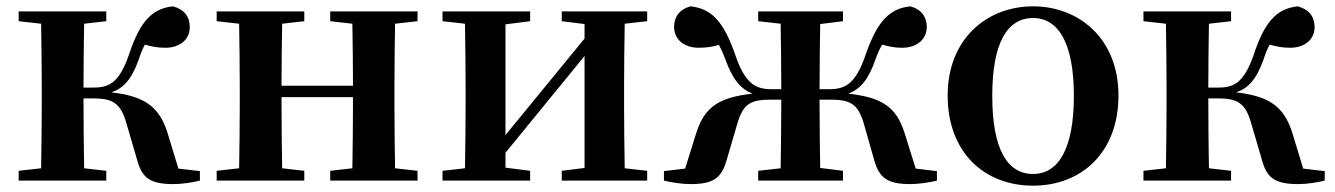

<svg xmlns="http://www.w3.org/2000/svg" viewBox="-20 -571 4222 607"><path d="M544 -38 509 -153C483 -233 438 -267 332 -279C370 -292 396 -319 419 -384C425 -403 431 -417 438 -430C459 -424 477 -420 503 -420C547 -420 580 -445 580 -485C580 -518 563 -541 527 -551C460 -544 422 -502 388 -399C355 -304 322 -294 271 -294H244C244 -359 245 -440 246 -496L316 -504V-535H39V-504L110 -496C111 -439 112 -356 112 -300V-235C112 -179 111 -96 110 -39L39 -31V0H316V-31L246 -39C245 -96 244 -181 244 -260H273C338 -260 362 -244 380 -180L414 -64C429 -8 456 11 528 11C555 11 588 6 612 0V-30Z M1300 -504V-535H1024V-504L1094 -496C1095 -441 1096 -361 1096 -300H870C870 -361 871 -440 872 -496L942 -504V-535H665V-504L736 -496C737 -439 738 -356 738 -300V-235C738 -179 737 -96 736 -39L665 -31V0H942V-31L872 -39C871 -96 870 -182 870 -264H1096C1096 -182 1095 -96 1094 -39L1024 -31V0H1300V-31L1229 -39C1228 -96 1227 -179 1227 -235V-300C1227 -356 1228 -439 1229 -496Z M2026 -504V-535H1756V-504L1828 -495V-449L1578 -144V-494L1656 -504V-535H1379V-504L1450 -496C1451 -439 1452 -356 1452 -300V-235C1452 -179 1451 -96 1450 -39L1379 -31V0H1656V-31L1578 -41V-88L1828 -394V-40L1756 -31V0H2026V-31L1955 -39C1954 -96 1953 -179 1953 -235V-300C1953 -356 1954 -439 1955 -496Z M2875 -38 2839 -153C2813 -233 2768 -263 2662 -275C2701 -290 2726 -320 2748 -384C2755 -403 2761 -417 2769 -430C2790 -424 2807 -420 2832 -420C2877 -420 2909 -445 2910 -485C2910 -517 2894 -541 2858 -551C2791 -544 2753 -502 2717 -399C2685 -304 2651 -289 2601 -289H2571C2571 -357 2572 -439 2573 -495L2645 -504V-535H2377V-504L2448 -496C2449 -440 2450 -357 2450 -289H2420C2370 -289 2336 -304 2304 -399C2268 -502 2230 -544 2163 -551C2127 -541 2111 -517 2111 -485C2112 -445 2144 -420 2189 -420C2213 -420 2232 -423 2253 -429C2260 -416 2266 -402 2273 -384C2296 -320 2321 -290 2359 -275C2253 -263 2208 -233 2182 -153L2146 -38L2079 -30V0C2104 6 2136 11 2163 11C2235 11 2261 -8 2277 -64L2311 -180C2330 -244 2353 -256 2419 -256H2450C2450 -181 2449 -96 2448 -39L2377 -31V0H2645V-31L2573 -40C2572 -96 2571 -181 2571 -256H2602C2668 -256 2692 -244 2711 -180L2744 -64C2760 -8 2786 11 2858 11C2885 11 2917 6 2942 0V-30Z M3246 16C3399 16 3516 -89 3516 -269C3516 -449 3391 -551 3246 -551C3100 -551 2976 -448 2976 -269C2976 -90 3091 16 3246 16ZM3246 -21C3163 -21 3117 -102 3117 -268C3117 -433 3163 -514 3246 -514C3327 -514 3375 -433 3375 -268C3375 -102 3327 -21 3246 -21Z M4100 -38 4065 -153C4039 -233 3994 -267 3888 -279C3926 -292 3952 -319 3975 -384C3981 -403 3987 -417 3994 -430C4015 -424 4033 -420 4059 -420C4103 -420 4136 -445 4136 -485C4136 -518 4119 -541 4083 -551C4016 -544 3978 -502 3944 -399C3911 -304 3878 -294 3827 -294H3800C3800 -359 3801 -440 3802 -496L3872 -504V-535H3595V-504L3666 -496C3667 -439 3668 -356 3668 -300V-235C3668 -179 3667 -96 3666 -39L3595 -31V0H3872V-31L3802 -39C3801 -96 3800 -181 3800 -260H3829C3894 -260 3918 -244 3936 -180L3970 -64C3985 -8 4012 11 4084 11C4111 11 4144 6 4168 0V-30Z"/></svg>

Font: Noto Serif CJK JP
Style: Bold
Weight: 700
Designer: Ryoko NISHIZUKA 西塚涼子 (kana & ideographs); Frank Grießhammer (Latin, Greek & Cyrillic); Wenlong ZHANG 张文龙 (bopomofo); San
Foundry: Adobe Systems Incorporated
Version: Version 1.000;PS 1;hotconv 16.6.53;makeotf.lib2.5.65590